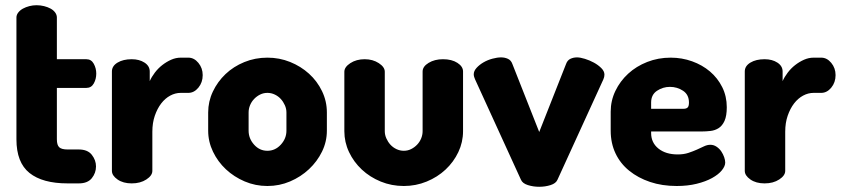

<svg xmlns="http://www.w3.org/2000/svg" viewBox="-20 -703 3224 736"><path d="M198 -169Q198 -147 207 -138.5Q216 -130 239 -130H282Q316 -130 332 -109.5Q348 -89 348 -65Q348 -40 332 -20Q316 0 282 0H239Q143 0 93 -40Q43 -80 43 -169V-636Q43 -646 50 -655Q57 -664 68 -670Q79 -676 92.5 -679.5Q106 -683 120 -683Q135 -683 149 -679.5Q163 -676 174 -670Q185 -664 191.5 -655Q198 -646 198 -636V-476H311Q330 -476 339.5 -458.5Q349 -441 349 -421Q349 -400 339.5 -383Q330 -366 311 -366H198Z M673 -347Q652 -347 632.5 -336.5Q613 -326 598 -306.5Q583 -287 573.5 -259.5Q564 -232 564 -198V-48Q564 -30 541 -15Q518 0 485 0Q452 0 430.5 -15Q409 -30 409 -48V-429Q409 -450 430.5 -463Q452 -476 485 -476Q514 -476 534 -463Q554 -450 554 -429V-392Q561 -408 573.5 -424.5Q586 -441 602 -453.5Q618 -466 636 -474Q654 -482 673 -482H702Q724 -482 740.5 -462Q757 -442 757 -415Q757 -387 740.5 -367Q724 -347 702 -347Z M1005 -482Q1051 -482 1092 -465.5Q1133 -449 1164.5 -420.5Q1196 -392 1214.5 -353.5Q1233 -315 1233 -272V-202Q1233 -160 1214.5 -122Q1196 -84 1164.5 -54.5Q1133 -25 1092 -7.5Q1051 10 1005 10Q959 10 918 -7.5Q877 -25 846 -54Q815 -83 796.5 -121.5Q778 -160 778 -202V-272Q778 -314 796 -352Q814 -390 844.5 -419Q875 -448 916.5 -465Q958 -482 1005 -482ZM1078 -272Q1078 -286 1072 -299.5Q1066 -313 1056.5 -323.5Q1047 -334 1033.5 -340.5Q1020 -347 1005 -347Q990 -347 977 -340.5Q964 -334 954 -323.5Q944 -313 938.5 -299.5Q933 -286 933 -272V-202Q933 -172 954 -148.5Q975 -125 1005 -125Q1035 -125 1056.5 -148.5Q1078 -172 1078 -202Z M1528 10Q1481 10 1439.5 -7Q1398 -24 1367 -53Q1336 -82 1318 -120Q1300 -158 1300 -200V-428Q1300 -446 1323 -461Q1346 -476 1378 -476Q1409 -476 1432 -461Q1455 -446 1455 -428V-200Q1455 -186 1461 -172.5Q1467 -159 1476.5 -148.5Q1486 -138 1499.5 -131.5Q1513 -125 1528 -125Q1543 -125 1556 -131.5Q1569 -138 1579 -148.5Q1589 -159 1594.5 -172.5Q1600 -186 1600 -200V-429Q1600 -448 1623 -462Q1646 -476 1678 -476Q1712 -476 1733.5 -462Q1755 -448 1755 -429V-200Q1755 -158 1737 -120Q1719 -82 1688 -53Q1657 -24 1615.5 -7Q1574 10 1528 10Z M1801 -399Q1799 -403 1797.5 -408.5Q1796 -414 1796 -418Q1796 -431 1807 -443Q1818 -455 1833.5 -464Q1849 -473 1867.5 -478Q1886 -483 1901 -483Q1915 -483 1927 -477.5Q1939 -472 1944 -458L2047 -197L2150 -458Q2155 -472 2166.5 -477.5Q2178 -483 2192 -483Q2204 -483 2222 -477.5Q2240 -472 2256.5 -463Q2273 -454 2285 -442Q2297 -430 2297 -417Q2297 -408 2293 -399L2117 -14Q2111 0 2090.5 6.5Q2070 13 2047 13Q2024 13 2003.5 6.5Q1983 0 1977 -14Z M2551 -482Q2594 -482 2633 -468Q2672 -454 2701.5 -429Q2731 -404 2748.5 -369Q2766 -334 2766 -292Q2766 -259 2757.5 -240Q2749 -221 2735 -212Q2721 -203 2703.5 -201Q2686 -199 2669 -199H2476V-193Q2476 -156 2504 -133.5Q2532 -111 2578 -111Q2601 -111 2619 -117Q2637 -123 2651.5 -129.5Q2666 -136 2678.5 -142Q2691 -148 2703 -148Q2716 -148 2727 -140.5Q2738 -133 2745 -122.5Q2752 -112 2756 -100.5Q2760 -89 2760 -80Q2760 -66 2747 -50Q2734 -34 2709.5 -20.5Q2685 -7 2650.5 1.5Q2616 10 2574 10Q2518 10 2472 -5.5Q2426 -21 2392 -48.5Q2358 -76 2339.5 -115Q2321 -154 2321 -202V-275Q2321 -317 2339 -354.5Q2357 -392 2388 -420.5Q2419 -449 2461 -465.5Q2503 -482 2551 -482ZM2600 -286Q2611 -286 2616 -291Q2621 -296 2621 -310Q2621 -340 2598.5 -355Q2576 -370 2548 -370Q2521 -370 2498.5 -355Q2476 -340 2476 -310V-286Z M3099 -347Q3078 -347 3058.5 -336.5Q3039 -326 3024 -306.5Q3009 -287 2999.5 -259.5Q2990 -232 2990 -198V-48Q2990 -30 2967 -15Q2944 0 2911 0Q2878 0 2856.5 -15Q2835 -30 2835 -48V-429Q2835 -450 2856.5 -463Q2878 -476 2911 -476Q2940 -476 2960 -463Q2980 -450 2980 -429V-392Q2987 -408 2999.5 -424.5Q3012 -441 3028 -453.5Q3044 -466 3062 -474Q3080 -482 3099 -482H3128Q3150 -482 3166.5 -462Q3183 -442 3183 -415Q3183 -387 3166.5 -367Q3150 -347 3128 -347Z"/></svg>

Font: AkaAcidDosis
Style: ExtraBold
Weight: 800
Designer: Edgar Tolentino, Pablo Impallari, Igino Marini, Aka-Acid
Foundry: Edgar Tolentino, Pablo Impallari, Igino Marini, Aka-Acid
Version: Version 1.007